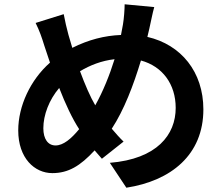

<svg xmlns="http://www.w3.org/2000/svg" viewBox="-20 -817 1040 895"><path d="M514 -541C491 -467 460 -390 424 -326C401 -365 376 -423 353 -485C400 -513 453 -534 514 -541ZM277 -751 146 -710C164 -674 175 -642 186 -606L213 -525C122 -445 65 -323 65 -209C65 -80 141 -10 224 -10C298 -10 354 -43 421 -116L455 -77L556 -157C537 -175 519 -196 501 -217C558 -304 602 -419 637 -535C737 -508 799 -425 799 -314C799 -189 712 -76 492 -58L569 58C777 26 928 -95 928 -307C928 -482 824 -609 667 -645L676 -683C682 -708 691 -757 699 -784L561 -797C561 -774 558 -731 553 -702L544 -654C467 -651 393 -632 317 -594L299 -655C291 -685 283 -718 277 -751ZM349 -215C312 -170 275 -139 239 -139C203 -139 182 -170 182 -219C182 -281 209 -352 256 -407C285 -332 317 -264 349 -215Z"/></svg>

Font: Noto Sans Mono CJK TC
Style: Bold
Weight: 700
Designer: Ryoko NISHIZUKA 西塚涼子 (kana, bopomofo & ideographs); Paul D. Hunt (Latin, Greek & Cyrillic); Sandoll Communications 산돌커뮤니
Foundry: Adobe
Version: Version 2.004;hotconv 1.0.118;makeotfexe 2.5.65603